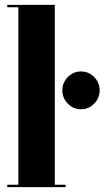

<svg xmlns="http://www.w3.org/2000/svg" viewBox="-20 -770 430 790"><path d="M10 0V-10H55.5V-740H10V-750H205.5V-10H250V0ZM313 -320.5Q281.5 -320.5 259 -343.5Q236.5 -366.5 236.5 -398Q236.5 -430 259 -453Q281.5 -476 313 -476Q345 -476 367.5 -453Q390 -430 390 -398Q390 -366.5 367.5 -343.5Q345 -320.5 313 -320.5Z"/></svg>

Font: Imbue 100pt Black
Style: Regular
Weight: 900
Designer: Tyler Finck
Foundry: Etcetera Type Company
Version: Version 1.102; ttfautohint (v1.8.3)